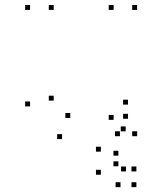

<svg xmlns="http://www.w3.org/2000/svg" viewBox="-20 -544 660 781"><path d="M102.3 -503.7V-523.7H82.3V-503.7ZM102.3 -111.2V-131.2H82.3V-111.2ZM232.5 21.7V1.7H212.5V21.7ZM500.7 -61V-81H480.7V-61ZM500.7 -118.5V-138.5H480.7V-118.5ZM265.8 -64.2V-84.2H245.8V-64.2ZM198.5 -134.7V-154.7H178.5V-134.7ZM198.5 -503.7V-523.7H178.5V-503.7ZM442.2 -503.7V-523.7H422.2V-503.7ZM442.2 -56.5V-76.5H422.2V-56.5ZM467.8 10V-10H447.8V10ZM537.7 10V-10H517.7V10ZM537.7 -503.7V-523.7H517.7V-503.7ZM390.3 166.7V146.7H370.3V166.7ZM470.2 217.2V197.2H450.2V217.2ZM534.8 217.2V197.2H514.8V217.2ZM534.8 153.3V133.3H514.8V153.3ZM492.5 153.3V133.3H472.5V153.3ZM461.5 132.3V112.3H441.5V132.3ZM461.5 89.2V69.2H441.5V89.2ZM538 10V-10H518V10ZM491.2 -9.7V-29.7H471.2V-9.7ZM390.3 72.8V52.8H370.3V72.8Z"/></svg>

Font: Monaspace Krypton Dots Var
Style: Regular
Weight: 400
Designer: Riley Cran and the Lettermatic Team
Version: Version 1.100 (Monaspace Krypton Dots)